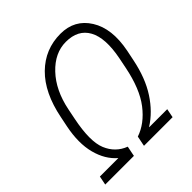

<svg xmlns="http://www.w3.org/2000/svg" viewBox="-193 -861 1001 1001"><g transform="rotate(-45 307.5 -360.5)"><path d="M303.2 -12.7 312 -56.6Q383.8 -80.6 439.5 -152.8Q495.1 -225.1 521 -355L532.7 -413.1Q557.6 -539.6 521.5 -605.5Q485.4 -671.4 396 -671.4Q314 -671.4 247.1 -600.6Q180.2 -529.8 156.7 -413.1L145 -355Q116.7 -215.3 144.3 -148.4Q171.9 -81.5 237.8 -56.6L229 -12.7L226.6 0H15.1L24.9 -49.3H161.1Q108.4 -94.2 87.9 -172.4Q67.4 -250.5 88.4 -355L100.1 -412.1Q129.9 -562 210.9 -641.6Q292 -721.2 405.8 -721.2Q509.8 -721.2 563.2 -635.7Q616.7 -550.3 589.4 -412.1L577.6 -355Q555.2 -244.1 505.9 -168.5Q456.5 -92.8 389.2 -50.8V-49.3H521.5L511.7 0H300.8Z"/></g></svg>

Font: Franko
Style: Light Italic
Weight: 300
Designer: Google
Version: Version 1.200310; 2013